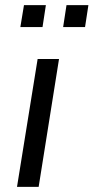

<svg xmlns="http://www.w3.org/2000/svg" viewBox="-20 -725 363 745"><path d="M46 0 126 -496H209L130 0ZM225 -620 238 -705H323L310 -620ZM59 -620 73 -705H158L145 -620Z"/></svg>

Font: Nunito Sans 7pt Condensed
Style: Italic
Weight: 400
Width: 3
Italic angle: -9°
Designer: Vernon Adams
Foundry: Vernon Adams
Version: Version 3.101;gftools[0.9.27]